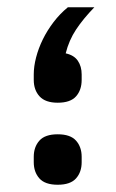

<svg xmlns="http://www.w3.org/2000/svg" viewBox="-20 -497 319 529"><path d="M139 12Q104 12 88.5 -5.5Q73 -23 73 -50V-65Q73 -92 88.5 -109.5Q104 -127 139 -127Q174 -127 189.5 -109.5Q205 -92 205 -65V-50Q205 -23 189.5 -5.5Q174 12 139 12ZM139 -214Q105 -214 89 -231.5Q73 -249 73 -277V-292Q73 -314 79.5 -339Q86 -364 98 -388.5Q110 -413 127.5 -436Q145 -459 167 -477H240Q209 -445 189.5 -415.5Q170 -386 161 -350Q184 -345 194.5 -329.5Q205 -314 205 -292V-277Q205 -249 189.5 -231.5Q174 -214 139 -214Z"/></svg>

Font: IBM Plex Sans Arabic Text
Style: Regular
Weight: 450
Designer: Mike Abbink, Paul van der Laan, Pieter van Rosmalen, Wael Morcos, Khajak Apelian
Foundry: Bold Monday
Version: Version 1.2